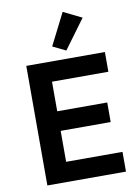

<svg xmlns="http://www.w3.org/2000/svg" viewBox="-103 -1036 804 1104"><g transform="rotate(-10 299.5 -484.0)"><path d="M324.2 -745.1 248 -782.2 341.8 -967.8 449.2 -915ZM82 0V-698.2H541V-583H211.9V-410.2H503.9V-295.9H211.9V-115.2H541V0Z"/></g></svg>

Font: Anuphan SemiBold
Style: Bold
Weight: 600
Designer: Mike Abbink, Paul van der Laan, Pieter van Rosmalen, Mint Tantisuwanna
Foundry: Bold Monday; Cadson Demak
Version: Version 3.002;hotconv 1.0.109;makeotfexe 2.5.65596